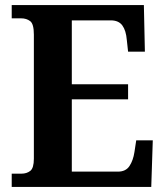

<svg xmlns="http://www.w3.org/2000/svg" viewBox="-20 -734 650 754"><path d="M26 0V-52H64Q85 -52 99 -63Q113 -74 113 -111V-598Q113 -640 98.5 -651Q84 -662 63 -662H26V-714H545L549 -531H483L478 -577Q475 -614 460.5 -634Q446 -654 415 -654H262V-403H483V-344H262V-60H443Q474 -60 488.5 -82Q503 -104 508 -137L515 -183H580L574 0Z"/></svg>

Font: Noto Serif Thai SemiCondensed
Style: Bold
Weight: 700
Width: 4
Designer: Monotype Design Team
Foundry: Monotype Imaging Inc.
Version: Version 2.002; ttfautohint (v1.8.4.7-5d5b)